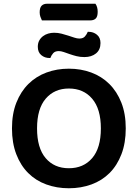

<svg xmlns="http://www.w3.org/2000/svg" viewBox="-20 -990 736 1026"><path d="M204 -881Q200 -889 196 -900Q192 -911 192 -924Q192 -949 202.5 -959.5Q213 -970 231 -970H490Q502 -953 502 -927Q502 -901 491.5 -891Q481 -881 462 -881ZM269 -815Q290 -815 309 -810Q328 -805 345 -799.5Q362 -794 377 -789Q392 -784 404 -784Q424 -784 434 -795.5Q444 -807 449 -820H454Q479 -820 498 -804.5Q517 -789 517 -760Q517 -724 493 -704.5Q469 -685 431 -685Q408 -685 388.5 -690Q369 -695 352 -701Q335 -707 320.5 -712Q306 -717 294 -717Q274 -717 264 -705.5Q254 -694 249 -680H245Q219 -680 200.5 -695.5Q182 -711 182 -740Q182 -759 189.5 -773Q197 -787 209.5 -796.5Q222 -806 237.5 -810.5Q253 -815 269 -815ZM652 -304Q652 -226 629 -166Q606 -106 565.5 -65.5Q525 -25 469 -4.5Q413 16 348 16Q283 16 227 -4.5Q171 -25 130.5 -65.5Q90 -106 67 -166Q44 -226 44 -304Q44 -382 67.5 -441.5Q91 -501 132 -541.5Q173 -582 228.5 -602.5Q284 -623 348 -623Q412 -623 467.5 -602.5Q523 -582 564 -541.5Q605 -501 628.5 -441.5Q652 -382 652 -304ZM519 -304Q519 -408 472.5 -462.5Q426 -517 348 -517Q271 -517 224.5 -463Q178 -409 178 -304Q178 -199 224 -145Q270 -91 348 -91Q426 -91 472.5 -145Q519 -199 519 -304Z"/></svg>

Font: Baloo Bhaina 2 SemiBold
Style: Regular
Weight: 600
Designer: Yesha Goshar, Manish Minz, Shuchita Grover and Ek Type
Foundry: Ek Type
Version: Version 1.640;hotconv 1.0.111;makeotfexe 2.5.65597; ttfautoh